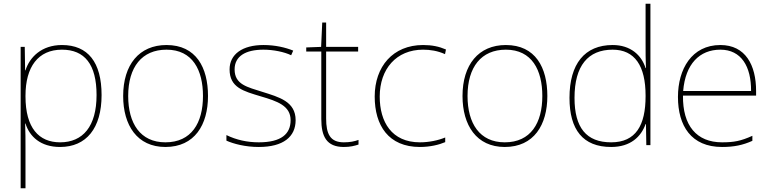

<svg xmlns="http://www.w3.org/2000/svg" viewBox="-20 -780 4145 1032"><path d="M313 -538C203 -538 139 -472 117 -402H115L113 -528H91V232H117V15C117 -27 117 -71 115 -116H117C139 -46 198 10 303 10C444 10 526 -91 526 -269C526 -445 453 -538 313 -538ZM313 -513C435 -513 499 -434 499 -269C499 -101 426 -15 303 -15C189 -15 117 -92 117 -262V-265C117 -421 185 -513 313 -513Z M1098 -264C1098 -417 1034 -538 875 -538C728 -538 642 -432 642 -264C642 -107 717 10 869 10C1026 10 1098 -109 1098 -264ZM669 -264C669 -420 743 -513 875 -513C1016 -513 1071 -402 1071 -264C1071 -119 1009 -15 869 -15C734 -15 669 -117 669 -264Z M1569 -134C1569 -235 1479 -258 1391 -286C1310 -312 1241 -325 1241 -407C1241 -478 1300 -513 1396 -513C1449 -513 1508 -501 1545 -483L1556 -508C1514 -525 1459 -538 1396 -538C1284 -538 1214 -489 1214 -407C1214 -309 1289 -290 1382 -262C1470 -236 1542 -212 1542 -134C1542 -60 1492 -15 1371 -15C1309 -15 1250 -28 1197 -54V-24C1235 -7 1298 10 1371 10C1503 10 1569 -45 1569 -134Z M1828 -15C1754 -15 1733 -61 1733 -143V-503H1905V-528H1733V-659H1712L1706 -528L1626 -525V-503H1707V-140C1707 -47 1735 10 1828 10C1863 10 1885 4 1907 -3V-28C1885 -20 1861 -15 1828 -15Z M2237 10C2292 10 2340 -2 2373 -16V-41C2334 -25 2285 -15 2237 -15C2085 -15 2021 -125 2021 -261C2021 -409 2110 -513 2254 -513C2292 -513 2332 -507 2372 -489L2377 -514C2340 -530 2302 -538 2254 -538C2092 -538 1994 -422 1994 -261C1994 -106 2068 10 2237 10Z M2922 -264C2922 -417 2858 -538 2699 -538C2552 -538 2466 -432 2466 -264C2466 -107 2541 10 2693 10C2850 10 2922 -109 2922 -264ZM2493 -264C2493 -420 2567 -513 2699 -513C2840 -513 2895 -402 2895 -264C2895 -119 2833 -15 2693 -15C2558 -15 2493 -117 2493 -264Z M3265 10C3370 10 3426 -46 3450 -113H3452L3454 0H3476V-760H3450V-543C3450 -501 3450 -459 3452 -414H3450C3428 -484 3369 -538 3273 -538C3123 -538 3041 -437 3041 -254C3041 -83 3113 10 3265 10ZM3265 -15C3131 -15 3068 -94 3068 -254C3068 -427 3141 -513 3273 -513C3392 -513 3450 -426 3450 -266V-263C3450 -107 3398 -15 3265 -15Z M3852 -538C3698 -538 3624 -408 3624 -259C3624 -104 3695 10 3861 10C3925 10 3973 0 4024 -23V-50C3962 -22 3925 -15 3861 -15C3724 -15 3649 -105 3651 -266H4044V-291C4044 -430 3987 -538 3852 -538ZM3852 -513C3964 -513 4018 -423 4017 -291H3652C3664 -436 3740 -513 3852 -513Z"/></svg>

Font: Noto Sans Arabic UI Th
Style: Regular
Weight: 100
Designer: Monotype Design Team, Nadine Chahine and Nizar Qandah
Foundry: Monotype Imaging Inc.
Version: Version 2.010